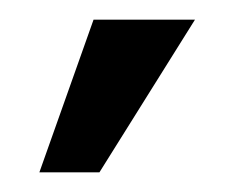

<svg xmlns="http://www.w3.org/2000/svg" viewBox="-20 -740 238 195"><path d="M75 -720H178L81 -565H20Z"/></svg>

Font: HermeneusOne
Style: Regular
Weight: 400
Designer: Rodrigo Fuenzalida, Pablo Impallari
Foundry: Pablo Impallari, Rodrigo Fuenzalida
Version: Version 1.000; ttfautohint (v0.8) -G 200 -r 50